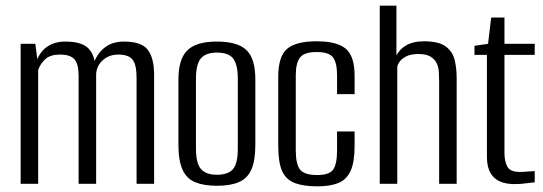

<svg xmlns="http://www.w3.org/2000/svg" viewBox="-20 -650 1922 679"><path d="M53 0V-495H105L112 -440Q123 -469 148.5 -486Q174 -503 211 -503Q269 -503 292.5 -479Q316 -455 317 -409L306 -408Q316 -451 344.5 -477Q373 -503 418 -503Q480 -503 502.5 -474Q525 -445 525 -385V0H463V-374Q463 -422 448.5 -439.5Q434 -457 399 -457Q366 -457 344 -437.5Q322 -418 320 -389V0H258V-382Q258 -423 243.5 -440Q229 -457 192 -457Q158 -457 140.5 -441Q123 -425 115 -403V0Z M747 7Q701 7 670.5 -5.5Q640 -18 625.5 -50Q611 -82 611 -138V-369Q611 -441 642.5 -472Q674 -503 747 -503Q820 -503 851.5 -473Q883 -443 883 -369V-138Q883 -82 869 -50.5Q855 -19 825 -6Q795 7 747 7ZM747 -32Q787 -32 804 -52Q821 -72 821 -125V-372Q821 -421 805 -442.5Q789 -464 747 -464Q708 -464 690.5 -443.5Q673 -423 673 -372V-125Q673 -73 690.5 -52.5Q708 -32 747 -32Z M1103 9Q1054 9 1023 -2.5Q992 -14 978 -44.5Q964 -75 964 -134V-378Q964 -451 995.5 -477.5Q1027 -504 1100 -504Q1171 -504 1202.5 -478Q1234 -452 1234 -382V-317H1172V-384Q1172 -427 1158 -446.5Q1144 -466 1100 -466Q1056 -466 1041 -446.5Q1026 -427 1026 -384V-118Q1026 -70 1041 -50.5Q1056 -31 1102 -31Q1144 -31 1158 -50Q1172 -69 1172 -118V-185H1234V-134Q1234 -77 1220 -46Q1206 -15 1177 -3Q1148 9 1103 9Z M1323 0V-630H1382V-454Q1394 -477 1418 -490.5Q1442 -504 1479 -504Q1532 -504 1556.5 -485.5Q1581 -467 1588 -437.5Q1595 -408 1595 -373V0H1533V-364Q1533 -379 1532 -395.5Q1531 -412 1524.5 -426Q1518 -440 1503 -449.5Q1488 -459 1459 -459Q1433 -459 1416.5 -450.5Q1400 -442 1392.5 -431Q1385 -420 1385 -412V0Z M1800 1Q1778 1 1760 -4Q1742 -9 1729 -20.5Q1716 -32 1709 -50.5Q1702 -69 1702 -97V-456H1658V-488L1706 -495L1717 -588H1764V-495H1871V-456H1764V-108Q1764 -80 1774 -61Q1784 -42 1818 -42Q1832 -42 1848 -43.5Q1864 -45 1871 -45V-5Q1863 -5 1843 -2Q1823 1 1800 1Z"/></svg>

Font: Alumni Sans
Style: Regular
Weight: 400
Designer: Robert E. Leuschke
Foundry: Robert E. Leuschke
Version: Version 1.018